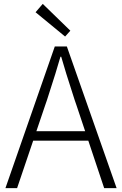

<svg xmlns="http://www.w3.org/2000/svg" viewBox="-20 -968 628 988"><path d="M262 -729H324L580 0H516L374 -425Q369 -441 364 -454Q313 -611 295 -676H291Q273 -611 222 -454Q217 -441 212 -425L68 0H8ZM127 -293H457V-244H127ZM163 -905 200 -948 342 -810 315 -780Z"/></svg>

Font: Merged Yaku Han JP Light
Style: Regular
Weight: 300
Designer: Ryoko NISHIZUKA 西塚涼子 (kana, bopomofo & ideographs); Paul D. Hunt (Latin, Greek & Cyrillic); Sandoll Communications 산돌커뮤니
Foundry: Adobe
Version: Version 2.004